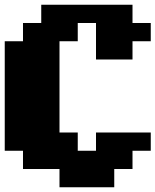

<svg xmlns="http://www.w3.org/2000/svg" viewBox="-20 -713 656 810"><path d="M0 -77V-539H77V-616H154V-693H539V-616H616V-539H539V-462H385V-616H308V-539H231V-154H308V-77H385V-154H616V-77H539V0H462V77H231V0H77V-77Z"/></svg>

Font: Coral Pixels
Style: Regular
Weight: 400
Designer: Tanukizamurai
Foundry: TanukiFont
Version: Version 1.000; ttfautohint (v1.8.4.7-5d5b)